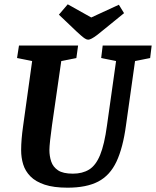

<svg xmlns="http://www.w3.org/2000/svg" viewBox="-20 -859 723 890"><path d="M293 11Q229 11 187 -3Q145 -17 121 -41.5Q97 -66 87.5 -97Q78 -128 78 -163Q78 -211 87 -274L129 -576L59 -590L68 -648H342L334 -590L264 -576L221 -278Q216 -243 212.5 -210.5Q209 -178 209 -164Q209 -135 217.5 -110Q226 -85 249 -69.5Q272 -54 318 -54Q362 -54 393 -73Q424 -92 444 -140.5Q464 -189 476 -278L518 -576L449 -590L456 -648H683L676 -590L606 -576L564 -278Q550 -174 520 -110Q490 -46 435.5 -17.5Q381 11 293 11ZM389 -675Q382 -675 373.5 -680.5Q365 -686 355.5 -694.5Q346 -703 336 -712L253 -791L294 -839L403 -778L531 -837L555 -798L464 -724Q445 -708 430.5 -697Q416 -686 405.5 -680.5Q395 -675 389 -675Z"/></svg>

Font: Faustina
Style: Bold Italic
Weight: 700
Italic angle: -8°
Designer: Alfonso Garcia
Foundry: http://www.omnibus-type.com
Version: Version 1.200